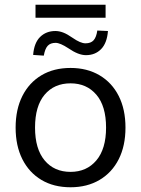

<svg xmlns="http://www.w3.org/2000/svg" viewBox="-20 -782 596 811"><path d="M278 9Q207 9 155 -22Q103 -53 74.5 -109.5Q46 -166 46 -243Q46 -320 74.5 -376.5Q103 -433 155 -464Q207 -495 278 -495Q348 -495 400.5 -464Q453 -433 481.5 -376.5Q510 -320 510 -243Q510 -166 481.5 -109.5Q453 -53 400.5 -22Q348 9 278 9ZM278 -56Q346 -56 387 -104.5Q428 -153 428 -243Q428 -334 387 -382Q346 -430 278 -430Q209 -430 168.5 -382Q128 -334 128 -243Q128 -153 168.5 -104.5Q209 -56 278 -56ZM130 -707V-762H426V-707ZM165 -547 120 -550Q124 -601 149.5 -626Q175 -651 214 -651Q230 -651 247 -644.5Q264 -638 287 -622Q320 -599 341 -599Q364 -599 375.5 -612Q387 -625 391 -653L436 -651Q432 -600 407 -574.5Q382 -549 343 -549Q311 -549 269 -578Q234 -601 215 -601Q193 -601 181.5 -588.5Q170 -576 165 -547Z"/></svg>

Font: Nunito Sans
Style: Regular
Weight: 400
Designer: Vernon Adams
Foundry: Vernon Adams
Version: Version 3.101; ttfautohint (v1.8.4.7-5d5b);gftools[0.9.27]